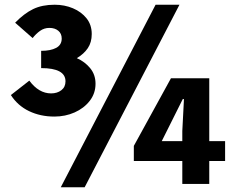

<svg xmlns="http://www.w3.org/2000/svg" viewBox="-20 -778 979 812"><path d="M210 -285Q151 -285 103 -308Q55 -331 26 -376L104 -437Q144 -383 196 -383Q222 -383 239.5 -396.5Q257 -410 257 -434Q257 -490 154 -490V-563Q194 -563 217.5 -575.5Q241 -588 241 -615Q241 -636 226.5 -648Q212 -660 189 -660Q167 -660 149.5 -647.5Q132 -635 118 -617L44 -682Q82 -721 120 -739.5Q158 -758 211 -758Q253 -758 288.5 -743Q324 -728 346 -700.5Q368 -673 368 -634Q368 -599 351.5 -574.5Q335 -550 305 -532Q339 -517 361.5 -489.5Q384 -462 384 -424Q384 -383 359.5 -351.5Q335 -320 295.5 -302.5Q256 -285 210 -285ZM237 14 638 -758H739L338 14ZM751 0V-97H546V-161L703 -447H865V-181H932V-97H865V0ZM751 -181V-224L758 -359H753L709 -271L664 -181Z"/></svg>

Font: Source Han Sans TC Heavy
Style: Regular
Weight: 900
Designer: Ryoko NISHIZUKA Ë•øÂ°öÊ∂ºÂ≠ê (kana, bopomofo & ideographs); Paul D. Hunt (Latin, Greek & Cyrillic); Sandoll Communicatio
Foundry: Adobe
Version: Version 2.004;hotconv 1.0.118;makeotfexe 2.5.65603